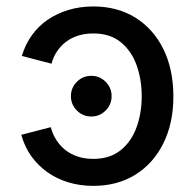

<svg xmlns="http://www.w3.org/2000/svg" viewBox="-20 -573 614 604"><path d="M267.1 -206.5Q240.7 -206.5 221.9 -225.3Q203.1 -244.1 203.1 -270.5Q203.1 -296.9 221.9 -315.7Q240.7 -334.5 267.1 -334.5Q293.5 -334.5 312.3 -315.7Q331.1 -296.9 331.1 -270.5Q331.1 -244.1 312.3 -225.3Q293.5 -206.5 267.1 -206.5ZM273.4 11.7Q231.9 11.7 195.3 0.7Q158.7 -10.3 129.2 -31.2Q99.6 -52.2 78.6 -81.5Q57.6 -110.8 46.9 -148.9L139.6 -172.9Q145.5 -150.9 157.2 -132.6Q168.9 -114.3 186 -100.8Q203.1 -87.4 225.1 -80.3Q247.1 -73.2 273.4 -73.2Q325.7 -73.2 359.4 -100.3Q393.1 -127.4 409.4 -172.1Q425.8 -216.8 425.8 -270Q425.8 -323.7 409.4 -368.7Q393.1 -413.6 359.4 -440.7Q325.7 -467.8 273.4 -467.8Q247.6 -467.8 225.8 -460.9Q204.1 -454.1 187.5 -441.4Q170.9 -428.7 159.2 -411.1Q147.5 -393.6 142.1 -372.6L48.8 -397Q59.6 -433.6 80.6 -462.6Q101.6 -491.7 130.9 -511.5Q160.2 -531.2 196.3 -542Q232.4 -552.7 273.4 -552.7Q349.1 -552.7 405.8 -517.6Q462.4 -482.4 493.9 -418.7Q525.4 -355 525.4 -269.5Q525.4 -185.5 493.9 -122.1Q462.4 -58.6 405.8 -23.4Q349.1 11.7 273.4 11.7Z"/></svg>

Font: Inter Cardless
Style: Regular
Weight: 400
Designer: Rasmus Andersson
Foundry: rsms
Version: Version 4.001;git-9221beed3